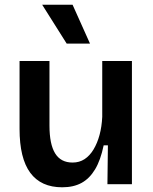

<svg xmlns="http://www.w3.org/2000/svg" viewBox="-20 -782 651 815"><path d="M244 13Q154 13 108.5 -48.5Q63 -110 63 -235V-523H190V-249Q190 -170 214 -131Q238 -92 288 -92Q317 -92 339 -106.5Q361 -121 377 -147.5Q393 -174 402.5 -209Q412 -244 414 -286V-523H540V-215V0H436L438 -165H420Q407 -102 383.5 -63Q360 -24 326 -5.5Q292 13 244 13ZM263 -597 159 -762H288L362 -597Z"/></svg>

Font: Bricolage Grotesque 96pt ExtraBold SemiBold
Style: Regular
Weight: 600
Version: Version 1.001;gftools[0.9.33.dev8+g029e19f]